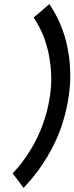

<svg xmlns="http://www.w3.org/2000/svg" viewBox="-20 -819 363 938"><path d="M221 -799Q192 -774 176.5 -760.5Q161 -747 154 -741.5Q147 -736 145.5 -735Q144 -734 144 -734Q171 -694 189.5 -649.5Q208 -605 218 -555Q228 -505 230 -454Q232 -403 224 -350Q209 -246 163 -149Q116 -51 42 28Q62 54 73 69Q84 84 88.5 90.5Q93 97 94 98Q95 99 95 99Q186 3 242 -110Q271 -168 289 -228.5Q307 -289 316 -350Q325 -412 323 -472Q321 -532 309 -590Q297 -648 275 -700Q253 -752 221 -799Z"/></svg>

Font: Unageo
Style: Medium-Italic
Weight: 500
Designer: Richard Sepsi
Foundry: Richard Sepsi
Version: Version 2.000